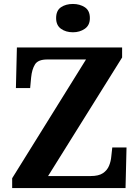

<svg xmlns="http://www.w3.org/2000/svg" viewBox="-20 -955 707 975"><path d="M41.8 0V-49.9L416.8 -653H220.1Q173.2 -653 157.7 -627.9Q142.1 -602.8 138.1 -561.7L133.1 -507.7H60.8L65.8 -714H600.1V-663.1L224.1 -61H440.2Q481.2 -61 502.8 -75.7Q524.5 -90.4 533.8 -113.3Q543.2 -136.1 545.2 -161L550.2 -206.3H622.5L617.5 0ZM350.4 -791.1Q314.3 -791.1 289.6 -808.9Q265 -826.7 265 -863Q265 -901.5 289.6 -918.2Q314.3 -934.9 350.4 -934.9Q385 -934.9 410.7 -918.2Q436.4 -901.5 436.4 -863Q436.4 -826.7 410.7 -808.9Q385 -791.1 350.4 -791.1Z"/></svg>

Font: Noto Serif Sinhala
Style: Regular
Weight: 400
Designer: Jelle Bosma - Monotype Design Team
Foundry: Monotype Imaging Inc.
Version: Version 2.006